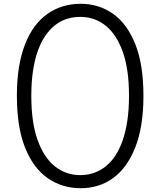

<svg xmlns="http://www.w3.org/2000/svg" viewBox="-20 -973 845 1012"><path d="M405 19Q308 19 232 -33.5Q156 -86 112.5 -194Q69 -302 69 -468Q69 -551 80 -618.5Q91 -686 112.5 -740.5Q134 -795 163.5 -834.5Q193 -874 231 -900.5Q269 -927 312.5 -940Q356 -953 405 -953Q501 -953 575.5 -900.5Q650 -848 693 -740.5Q736 -633 736 -468Q736 -385 725 -317Q714 -249 692.5 -195Q671 -141 641.5 -100.5Q612 -60 575 -33.5Q538 -7 495.5 6Q453 19 405 19ZM403 -50Q441 -50 474.5 -61.5Q508 -73 537 -96Q566 -119 588.5 -153.5Q611 -188 627 -234.5Q643 -281 651.5 -339Q660 -397 660 -468Q660 -608 627 -700Q594 -792 536.5 -838Q479 -884 403 -884Q365 -884 331 -873Q297 -862 268.5 -839Q240 -816 217 -781.5Q194 -747 178 -701Q162 -655 153.5 -596.5Q145 -538 145 -468Q145 -328 178 -235.5Q211 -143 269 -96.5Q327 -50 403 -50Z"/></svg>

Font: Playwrite US Modern Light
Style: Regular
Weight: 300
Designer: Veronika Burian, José Scaglione
Foundry: TypeTogether
Version: Version 1.003